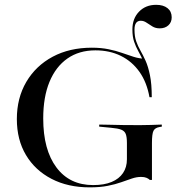

<svg xmlns="http://www.w3.org/2000/svg" viewBox="-20 -785 777 816"><path d="M361.3 11.3Q268.5 11.3 198.8 -25Q129 -61.3 90.3 -126.2Q51.6 -191.1 51.6 -279Q51.6 -368.5 91.9 -437.1Q132.3 -505.6 204 -544Q275.8 -582.3 370.2 -582.3Q409.7 -582.3 441.1 -575.8Q472.6 -569.4 498.8 -560.1Q525 -550.8 548 -543.5Q571 -536.3 593.5 -535.5Q608.9 -501.6 616.1 -462.9Q623.4 -424.2 625 -371.8H615.3Q604 -435.5 572.6 -479.8Q541.1 -524.2 493.5 -547.6Q446 -571 385.5 -571Q316.1 -571 266.5 -536.3Q216.9 -501.6 190.3 -437.1Q163.7 -372.6 163.7 -281.5Q163.7 -148.4 219.8 -73.4Q275.8 1.6 375.8 1.6Q422.6 1.6 454.4 -11.7Q486.3 -25 502.8 -49.6Q519.4 -74.2 519.4 -108.1V-177.4Q519.4 -202.4 514.5 -215.3Q509.7 -228.2 495.2 -233.9Q480.6 -239.5 452.4 -241.9L401.6 -246.8V-255.6Q420.2 -255.6 445.6 -254.8Q471 -254 502 -253.6Q533.1 -253.2 566.9 -253.2H571.8H576.6Q599.2 -253.2 622.2 -254Q645.2 -254.8 667.7 -255.6V-246.8L658.1 -245.2Q638.7 -241.9 632.3 -229Q625.8 -216.1 625.8 -177.4V-20.2H616.9Q611.3 -25.8 602.4 -29.4Q593.5 -33.1 579.8 -33.1Q560.5 -33.1 540.3 -26.2Q520.2 -19.4 495.2 -10.5Q470.2 -1.6 437.9 4.8Q405.6 11.3 361.3 11.3ZM616.1 -371.8Q616.1 -426.6 608.5 -462.9Q600.8 -499.2 589.9 -523.4Q579 -547.6 568.1 -566.9Q557.3 -586.3 550 -607.7Q542.7 -629 542.7 -659.7Q542.7 -706.5 571 -735.5Q599.2 -764.5 643.5 -764.5Q674.2 -764.5 691.9 -750.4Q709.7 -736.3 709.7 -711.3Q709.7 -690.3 695.6 -677.4Q681.5 -664.5 658.9 -664.5Q641.1 -664.5 627.8 -672.6Q614.5 -680.6 602.8 -688.7Q591.1 -696.8 578.2 -696.8Q551.6 -696.8 551.6 -658.9Q551.6 -629.8 558.9 -609.3Q566.1 -588.7 577 -569.8Q587.9 -550.8 598.8 -526.6Q609.7 -502.4 617.3 -465.3Q625 -428.2 625 -371.8Z"/></svg>

Font: Playfair 144pt SemiExpanded SemiBold
Style: Regular
Weight: 600
Width: 6
Designer: Claus Eggers Sørensen
Foundry: Claus Eggers Sørensen
Version: Version 2.203